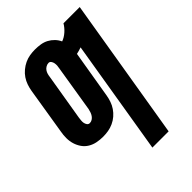

<svg xmlns="http://www.w3.org/2000/svg" viewBox="-218 -625 936 936"><g transform="rotate(-45 250.5 -156.5)"><path d="M267 215 365 -378Q357 -375 348 -372.5Q339 -370 330 -368L289 -123Q286 -105 280 -87.5Q274 -70 263.5 -54.5Q253 -39 238.5 -26.5Q224 -14 206.5 -6Q189 2 171 5Q153 8 135 8Q114 8 93.5 4Q73 0 55.5 -10.5Q38 -21 26.5 -37.5Q15 -54 9 -73.5Q3 -93 3 -114.5Q3 -136 7 -157L46 -397Q49 -415 55 -432.5Q61 -450 71.5 -465.5Q82 -481 97 -493.5Q112 -506 129 -514Q146 -522 164 -525Q182 -528 200 -528Q220 -528 238.5 -525Q257 -522 273 -513.5Q289 -505 302 -491.5Q315 -478 322 -462Q342 -469 360 -485Q378 -501 389 -520H501L379 215ZM136 -85Q145 -85 153 -90Q161 -95 166.5 -103Q172 -111 175 -120Q178 -129 180 -138L219 -378Q221 -387 221.5 -395.5Q222 -404 220.5 -412.5Q219 -421 214 -428Q209 -435 201 -435Q192 -435 183 -430Q174 -425 168.5 -417Q163 -409 160.5 -400Q158 -391 157 -382L117 -142Q116 -133 115 -124.5Q114 -116 115.5 -107.5Q117 -99 122 -92Q127 -85 136 -85Z"/></g></svg>

Font: Iosevka Heavy Oblique
Style: Regular
Weight: 900
Italic angle: -9°
Monospace: yes
Designer: Belleve Invis
Foundry: Belleve Invis
Version: Version 32.5.0; ttfautohint (v1.8.4)